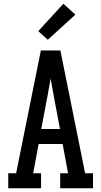

<svg xmlns="http://www.w3.org/2000/svg" viewBox="-20 -1004 540 1024"><path d="M24 0V-80H66L198 -735H302L434 -80H476V0H301V-80H343L314 -236H186L157 -80H199V0ZM300 -316 267 -490Q263 -514 258.5 -537.5Q254 -561 250 -585Q246 -561 241.5 -537.5Q237 -514 233 -490L200 -316ZM235 -792 184 -838 318 -984 382 -926Z"/></svg>

Font: Iosevka Slab Medium
Style: Regular
Weight: 500
Monospace: yes
Designer: Belleve Invis
Foundry: Belleve Invis
Version: Version 11.1.1; ttfautohint (v1.8.3)